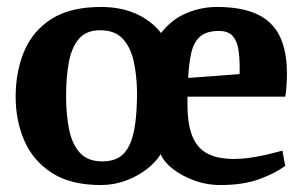

<svg xmlns="http://www.w3.org/2000/svg" viewBox="-20 -522 870 552"><path d="M270 10Q183 10 129 -25Q75 -60 50 -117.5Q25 -175 25 -244Q25 -316 49.5 -374.5Q74 -433 128 -467.5Q182 -502 270 -502Q328 -502 372 -482Q416 -462 443 -427Q473 -466 515.5 -484Q558 -502 604 -502Q674 -502 718.5 -481.5Q763 -461 784 -418.5Q805 -376 805 -310Q805 -304 804.5 -291.5Q804 -279 803 -266Q802 -253 800 -244H519V-220Q519 -183 525 -156.5Q531 -130 542 -112.5Q553 -95 569.5 -84.5Q586 -74 607 -69.5Q628 -65 654 -65Q673 -65 695.5 -68Q718 -71 742.5 -76.5Q767 -82 792 -89L800 -45Q770 -23 724 -6.5Q678 10 614 10Q574 10 537.5 -3.5Q501 -17 475.5 -37.5Q450 -58 442 -79Q429 -57 403 -36.5Q377 -16 342.5 -3Q308 10 270 10ZM274 -58Q303 -58 322 -69.5Q341 -81 352.5 -105.5Q364 -130 369 -168Q374 -206 374 -258Q373 -310 363.5 -349.5Q354 -389 331.5 -412Q309 -435 268 -435Q228 -435 207 -410.5Q186 -386 178 -343.5Q170 -301 170 -246Q170 -193 178.5 -150.5Q187 -108 209.5 -83Q232 -58 274 -58ZM521 -298 669 -309V-330Q669 -359 665 -382Q661 -405 648.5 -419Q636 -433 609 -433Q574 -433 555.5 -417Q537 -401 530 -370.5Q523 -340 521 -298Z"/></svg>

Font: Manuale
Style: Bold
Weight: 700
Version: Version 1.002